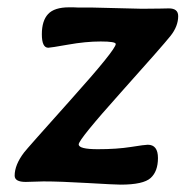

<svg xmlns="http://www.w3.org/2000/svg" viewBox="-20 -498 508 524"><path d="M20 -18.6Q20 -47.9 45.4 -81.5Q51.8 -90.3 173.8 -226.6Q295.9 -362.8 295.9 -377.9Q295.9 -384.8 254.9 -384.8Q213.9 -384.8 165.8 -376.2Q117.7 -367.7 111.8 -367.7Q94.2 -367.7 94.2 -404.5Q94.2 -441.4 111.3 -459.7Q128.4 -478 168.5 -478H180.2L191.9 -477.5H228.5L367.2 -474.1L417 -474.6Q429.7 -475.1 440.9 -475.1Q466.3 -475.1 466.3 -454.1Q466.3 -426.3 445.3 -399.9Q424.3 -373.5 309.6 -245.4Q194.8 -117.2 194.8 -104Q194.8 -90.8 246.8 -90.8Q298.8 -90.8 337.2 -96.9Q375.5 -103 383.3 -103Q411.1 -103 411.1 -66.7Q411.1 -30.3 391.1 -12.2Q371.1 5.9 309.1 5.9Q293.9 5.9 219.2 1.5Q144.5 -2.9 98.6 -2.9L50.3 -1.5Q20 -1.5 20 -18.6Z"/></svg>

Font: Averia Libre
Style: Bold Italic
Weight: 700
Italic angle: -6.90001°
Version: Version 1.002